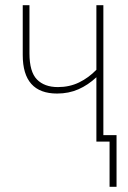

<svg xmlns="http://www.w3.org/2000/svg" viewBox="-20 -548 495 743"><path d="M353 -528V-278Q323 -247 286 -229Q249 -211 204 -211Q152 -211 123 -240.5Q94 -270 94 -342V-528H68V-335Q68 -186 201 -186Q246 -186 283.5 -202.5Q321 -219 353 -249V0H404V175H431V-25H380V-528Z"/></svg>

Font: Noto Sans Display SemiCondensed Thin
Style: Regular
Weight: 250
Width: 4
Designer: Monotype Design team
Foundry: Monotype Imaging Inc.
Version: 1.000